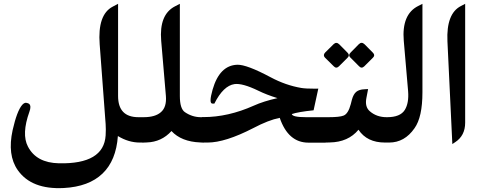

<svg xmlns="http://www.w3.org/2000/svg" viewBox="-20 -738 2492 994"><path d="M591.3 -241.2Q591.3 -131.3 696.8 -131.3H725.6V0H704.1Q645.5 0 590.3 -33.7Q581.1 93.3 510.7 160.6Q439.9 228.5 310.1 235.4Q143.1 244.1 71.8 142.6Q17.1 64.5 45.4 -64.5Q67.9 -163.6 94.7 -194.8Q106 -207.5 116.7 -205.6Q127 -203.6 130.9 -200.2Q143.1 -189 132.3 -159.7Q90.8 -43.9 124.5 20.5Q168 105 285.2 107.4Q517.6 112.3 526.9 -37.1Q528.8 -68.8 526.9 -95.7L496.1 -508.3Q484.4 -662.6 563.5 -703.6L591.3 -718.3V-264.2Q591.3 -242.7 591.3 -241.2Z M867.7 -59.6Q816.4 -2.9 739.7 -0.5L716.3 0.5V-131.3H723.6Q784.2 -131.3 813.5 -157.7Q843.3 -183.6 838.9 -240.7L814.5 -526.9Q803.2 -662.6 885.7 -705.1L911.1 -718.3V-241.2Q911.1 -174.8 937.5 -157.2Q975.6 -131.3 1020 -131.3H1035.6V0.5L1016.6 -0.5Q918.9 -4.4 867.7 -59.6Z M1490.7 -147.5Q1494.1 -131.3 1564.5 -131.3H1664.1V0.5H1576.7Q1472.2 0.5 1428.2 -127.9Q1370.6 -116.7 1291 -74.7Q1146 0 1054.7 0H1025.4V-131.8H1033.2Q1161.1 -131.8 1293.5 -190.9Q1344.2 -213.9 1416.5 -230Q1359.4 -247.6 1316.9 -268.6Q1235.4 -308.1 1194.3 -302.7Q1136.2 -294.4 1089.8 -201.7H1079.6Q1060.1 -202.1 1080.6 -273.9Q1116.7 -399.9 1208.5 -402.8Q1256.8 -404.3 1381.3 -337.9Q1459 -296.4 1539.6 -282.7Q1561.5 -278.8 1615.2 -278.8L1627.9 -279.3L1603.5 -167Q1523.4 -158.7 1490.7 -147.5Z M1687 -0.5 1653.3 0.5V-131.3H1681.2Q1738.3 -131.3 1758.8 -139.6Q1782.7 -148.9 1795.9 -198.7L1801.8 -221.7Q1809.6 -250.5 1824.5 -262.7Q1839.4 -274.9 1867.2 -275.9L1885.7 -276.9L1877 -231.4Q1867.7 -185.1 1894.5 -162.1Q1929.7 -131.3 1981.9 -131.3H1987.8V0H1973.1Q1879.9 0 1835.9 -66.4Q1782.7 -2 1687 -0.5ZM1867.6 -508.6 1910.8 -464.9Q1923.5 -452.1 1911.3 -440L1865.9 -394.6Q1852.1 -381.3 1839.3 -394.6L1793.9 -440Q1781.2 -452.1 1795.6 -466.5L1837.7 -509.2Q1852.1 -523.6 1867.6 -508.6ZM1736.3 -508.6 1779.5 -464.9Q1792.2 -452.1 1780.1 -440L1734.7 -394.6Q1720.8 -381.3 1708.1 -394.6L1662.1 -440Q1650.5 -452.7 1663.8 -466.5L1707 -509.2Q1721.4 -523 1736.3 -508.6Z M2167 -260.3Q2167 -131.3 2126 -74.2Q2074.7 0 1994.6 0H1977.5V-131.3H1983.9Q2052.2 -131.3 2075.7 -168.9Q2097.7 -204.6 2092.8 -266.1L2070.3 -527.3Q2059.1 -664.1 2145 -707L2167 -718.3Z M2365.7 -706.5 2388.2 -718.3V-103Q2388.2 -35.2 2335.9 -1.5L2321.8 7.8L2296.4 -524.4Q2290 -667.5 2365.7 -706.5Z"/></svg>

Font: Gandom
Style: Bold
Weight: 700
Foundry: DejaVu fonts team - Redesigned by Saber Rastikerdar - Based on Samim Font
Version: Version 0.3